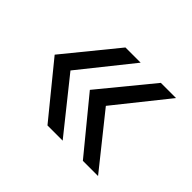

<svg xmlns="http://www.w3.org/2000/svg" viewBox="-94 -599 679 679"><g transform="rotate(45 245.0 -260.0)"><path d="M39 -260 198 -455H274L118 -260L274 -65H198ZM215 -260 375 -455H451L295 -260L451 -65H375Z"/></g></svg>

Font: Sarabun Light
Style: Regular
Weight: 300
Designer: Suppakit Chalermlarp | Katatrad Co.,Ltd.
Foundry: Cadson Demak Co.,Ltd.
Version: Version 1.000; ttfautohint (v1.6)